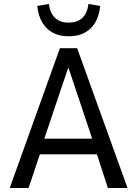

<svg xmlns="http://www.w3.org/2000/svg" viewBox="-20 -948 691 968"><path d="M29 0 282 -705H369L623 0H524L459 -200L498 -170H152L191 -200L124 0ZM323 -604 197 -230 182 -249H468L451 -230L326 -604ZM326 -765Q281 -765 247.5 -782.5Q214 -800 193.5 -834Q173 -868 168 -918L226 -928Q233 -880 258.5 -857Q284 -834 325 -834Q370 -834 395 -857.5Q420 -881 426 -928L485 -918Q478 -845 437 -805Q396 -765 326 -765Z"/></svg>

Font: Nunito Sans 7pt Condensed Medium
Style: Regular
Weight: 500
Width: 3
Designer: Vernon Adams
Foundry: Vernon Adams
Version: Version 3.101;gftools[0.9.27]